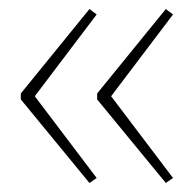

<svg xmlns="http://www.w3.org/2000/svg" viewBox="-20 -492 429 425"><path d="M26 -285V-272L178 -87L194 -98L57 -279L194 -460L178 -472ZM195 -285V-272L347 -87L363 -98L226 -279L363 -460L347 -472Z"/></svg>

Font: Noto Sans Lao Thin
Style: Regular
Weight: 100
Designer: Monotype Design Team
Foundry: Monotype Imaging Inc.
Version: Version 2.003